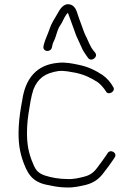

<svg xmlns="http://www.w3.org/2000/svg" viewBox="-20 -907 594 889"><path d="M220 -686 222.5 -697C223.5 -703 225.1 -708 227.3 -712C235.6 -728.6 239.3 -741.9 246 -763C253.9 -784.7 255.8 -783.9 266 -801C274.1 -816.9 282.1 -836.3 294.4 -848C303.5 -824 313.8 -795.9 322.4 -771L332.9 -742C340.1 -724.6 350.3 -705.9 357.1 -689C363.8 -672.6 372.5 -660 381.9 -647L388.4 -638C403.6 -618.6 435.9 -643.6 420.7 -663L414.2 -671C405.5 -681.5 398.8 -693 393 -706C387.6 -718 387.6 -718 381.4 -732C377.1 -740 373.2 -748.3 369.7 -757L359.2 -786C355.7 -796 351.9 -806.3 347.8 -817C336.5 -844.3 334.7 -877.7 305.4 -886C272.8 -894.7 255.8 -861.2 244 -840C230.5 -815.5 219.8 -803.3 209.5 -773C200.4 -745.3 191.3 -730.3 183.9 -704L181.3 -693C176.7 -667.2 213 -663 220 -686ZM503.5 -505C493 -525.2 474.6 -546 454.3 -560C421.6 -581.2 389.4 -597.8 343.8 -607C315.3 -613 281.2 -620.3 248.3 -616C149.2 -607.4 98 -543.4 83.3 -445C76.3 -407.1 69.1 -364.8 66.9 -323C63.1 -250.6 70.2 -203.1 90.8 -149C114.1 -87.8 141.7 -58.9 213.5 -48C236.5 -42.8 263.3 -39 290 -39C319.1 -37.5 352.5 -45.1 377.7 -51C414.8 -61 438.1 -77.7 460.7 -108C479.2 -132.8 489.9 -145.8 503.8 -167L510.3 -177C526.4 -198 491.6 -219.2 478.4 -198L471.9 -188C457.6 -168.2 448.1 -153.5 429.8 -130C413.5 -107.9 396.5 -95.6 369.7 -89C347.6 -83.3 319.8 -76.4 293.1 -78C254.5 -78 219.3 -84.4 188.9 -94C150.7 -107 142.5 -123.8 126.6 -165C108.1 -213.2 102.6 -258.8 105.9 -323C106.9 -341.7 108.9 -361 112 -381C118 -419.8 123.8 -459.9 134.8 -493C155.8 -545.3 190 -569 250.3 -578C280.3 -581.3 308.3 -573.5 334.8 -569C375.4 -559.7 401.9 -545.4 431.6 -527C447 -515.9 461.5 -498.4 470.4 -484C481.6 -462.3 518.9 -485.2 503.5 -505Z"/></svg>

Font: Just Breathe
Style: Obl1
Weight: 400
Foundry: Cannot Into Space Fonts
Version: Version 0.72